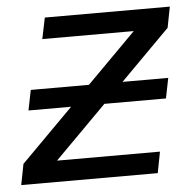

<svg xmlns="http://www.w3.org/2000/svg" viewBox="-65 -571 611 615"><g transform="rotate(-5 241.0 -264.0)"><path d="M23 -236 36 -301H223L381 -460H87L101 -528H503L490 -461L331 -301H478L465 -236H267L100 -68H431L418 0H-21L-8 -67L160 -236Z"/></g></svg>

Font: Libra Sans
Style: Italic
Weight: 400
Italic angle: -12°
Foundry: Context Ltd
Version: Version 1.002